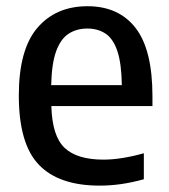

<svg xmlns="http://www.w3.org/2000/svg" viewBox="-20 -572 530 602"><path d="M292.5 10Q164.5 10 101.8 -55.5Q39 -121 39 -272.5Q39 -416.5 97 -484.5Q155 -552.5 254.5 -552.5Q352 -552.5 405 -484.5Q458 -416.5 458 -270V-239.5H141Q143.5 -145.5 182.5 -108.5Q221.5 -71.5 304.5 -71.5Q359.5 -71.5 431 -91.5V-10Q393 0.5 359.5 5.2Q326 10 292.5 10ZM254 -482.5Q220.5 -482.5 195.5 -466.5Q170.5 -450.5 156.2 -411.8Q142 -373 140.5 -305H362Q361 -373 348 -411.8Q335 -450.5 311 -466.5Q287 -482.5 254 -482.5Z"/></svg>

Font: Encode Sans SemiCondensed SemiCondensed Medium
Style: Regular
Weight: 500
Width: 4
Designer: Multiple Designers
Foundry: Impallari Type
Version: Version 3.000; ttfautohint (v1.8.3) -l 8 -r 50 -G 200 -x 14 